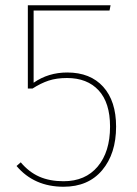

<svg xmlns="http://www.w3.org/2000/svg" viewBox="-20 -701 522 731"><path d="M397 -661H108V-386Q164 -425 236 -425Q324 -425 373 -370.5Q422 -316 422 -219Q422 -116 369 -53Q316 10 222 10Q110 10 43 -69L59 -83Q90 -46 129.5 -28.5Q169 -11 222 -11Q305 -11 352 -67Q399 -123 399 -219Q399 -310 355.5 -357Q312 -404 235 -404Q195 -404 165 -394Q135 -384 104 -364H86V-681H401Z"/></svg>

Font: Fira Sans Thin
Style: Regular
Weight: 100
Designer: bBox Type GmbH & Carrois Corporate GbR & Edenspiekermann AG
Foundry: bBox Type GmbH & Carrois Corporate GbR & Edenspiekermann AG
Version: Version 4.301